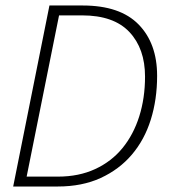

<svg xmlns="http://www.w3.org/2000/svg" viewBox="-20 -679 640 699"><path d="M28 0 160 -659H281Q417 -659 484.5 -590Q552 -521 552 -403Q552 -317 529 -243.5Q506 -170 460 -116Q414 -62 346.5 -31Q279 0 190 0ZM77 -36H191Q267 -36 326.5 -63.5Q386 -91 426 -140Q466 -189 487 -255.5Q508 -322 508 -400Q508 -502 451 -562.5Q394 -623 279 -623H195Z"/></svg>

Font: Source Code Pro Light
Style: Italic
Weight: 300
Italic angle: -11°
Monospace: yes
Designer: Paul D. Hunt, Teo Tuominen
Foundry: Adobe Systems Incorporated
Version: Version 1.050;PS 1.000;hotconv 16.6.51;makeotf.lib2.5.65220